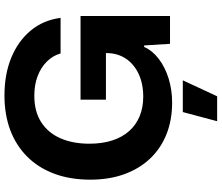

<svg xmlns="http://www.w3.org/2000/svg" viewBox="-86 -692 988 856"><g transform="rotate(-90 408.0 -264.0)"><path d="M378.6 9.4Q301 9.4 237.9 -15.6Q174.9 -40.7 129.4 -88.4Q84 -136.1 59.5 -203.6Q35 -271 35 -355.4Q35 -445.9 61.8 -516.9Q88.6 -587.9 138.1 -637.2Q187.7 -686.6 256.5 -712.4Q325.3 -738.1 410 -738.1Q505.4 -738.1 579.2 -707.6Q653 -677.1 699.5 -621.4Q746 -565.6 756.4 -487.9H597.9Q587.4 -523.4 561.1 -549.6Q534.9 -575.7 496.3 -590.4Q457.7 -605 409.3 -605Q339 -605 291.4 -574.4Q243.9 -543.9 219.6 -488.7Q195.3 -433.6 195.3 -359.7Q195.3 -301.9 210 -257Q224.7 -212.1 252.2 -181.6Q279.7 -151 318.5 -135.2Q357.3 -119.4 405 -119.4Q462.6 -119.4 506.5 -139.9Q550.4 -160.4 574.9 -197.4Q599.4 -234.3 599.4 -284.4V-314.7L631.3 -285.7H391.6V-398.9H764.7V0H640.6L633.4 -115.4H626.7Q610.4 -78.3 573.4 -50.1Q536.4 -22 486.1 -6.3Q435.9 9.4 378.6 9.4ZM295.6 210.1 336.4 57H477.9L406.7 210.1Z"/></g></svg>

Font: Mona Sans ExtraLight
Style: Regular
Weight: 200
Designer: Deni Anggara
Foundry: GitHub
Version: Version 2.000